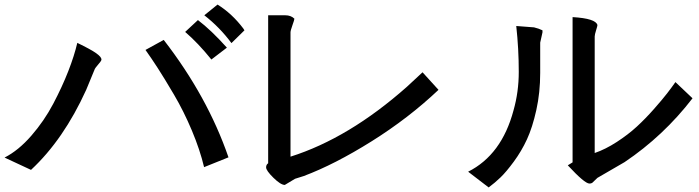

<svg xmlns="http://www.w3.org/2000/svg" viewBox="-46 -761 3066 842"><path d="M1026 -628 969 -572Q918 -641 850 -694L908 -741Q972 -701 1021 -636ZM949 -552 881 -500Q822 -573 766 -621L822 -673Q880 -629 949 -552ZM849 -28Q831 -104 795.5 -188.5Q760 -273 717 -346Q674 -419 645.5 -463Q617 -507 592 -542L672 -586Q864 -338 956 -71ZM293 -573Q353 -544 376 -527.5Q399 -511 399 -500Q399 -496 393.5 -489Q388 -482 380 -472.5Q372 -463 370 -459L332 -367Q233 -149 90 -16L-26 -70Q35 -101 91.5 -166Q148 -231 187.5 -306Q227 -381 253.5 -449Q280 -517 293 -573Z M1245 -679Q1245 -674 1236.5 -650.5Q1228 -627 1228 -619V-74Q1484 -155 1738 -380L1807 -444L1877 -367Q1746 -243 1584 -141.5Q1422 -40 1286 11L1248 23L1203 50Q1185 50 1153 18.5Q1121 -13 1121 -27Q1121 -39 1130 -45V-694H1205Q1230 -694 1245 -679Z M2562 -90Q2609 -106 2659 -138.5Q2709 -171 2747 -206Q2785 -241 2822 -283Q2859 -325 2879.5 -351.5Q2900 -378 2916 -401L2991 -330Q2864 -165 2693 -50L2574 19L2551 41Q2546 44 2539 44Q2518 44 2444 -36L2465 -49V-686Q2567 -680 2574 -651Q2574 -647 2568 -628Q2562 -609 2562 -601ZM2333 -619 2323 -574V-441Q2323 -355 2306 -278.5Q2289 -202 2265 -150Q2241 -98 2207.5 -52.5Q2174 -7 2149 17Q2124 41 2097 61L2007 -8Q2154 -82 2206 -277Q2229 -358 2229 -446Q2229 -547 2218 -647L2296 -641Q2317 -636 2333 -628Z"/></svg>

Font: cwTeXHei
Style: Medium
Weight: 500
Version: Version 1.17